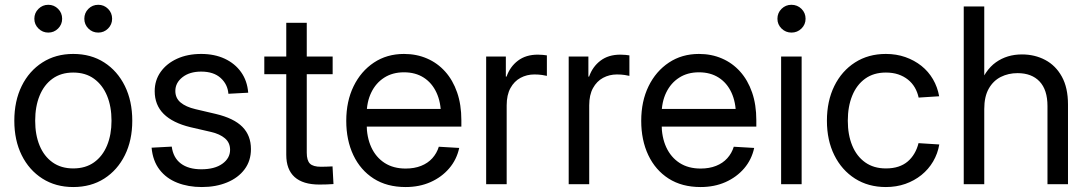

<svg xmlns="http://www.w3.org/2000/svg" viewBox="-20 -754 4457 786"><path d="M279.8 11.7Q208 11.7 153.6 -22.9Q99.1 -57.6 68.8 -118.7Q38.6 -179.7 38.6 -259.8Q38.6 -340.3 68.8 -401.9Q99.1 -463.4 153.6 -498.3Q208 -533.2 279.8 -533.2Q352.5 -533.2 406.7 -498.3Q460.9 -463.4 491.2 -401.9Q521.5 -340.3 521.5 -259.8Q521.5 -179.7 491.2 -118.7Q460.9 -57.6 406.7 -22.9Q352.5 11.7 279.8 11.7ZM279.8 -64.5Q330.1 -64.5 365 -89.4Q399.9 -114.3 418.2 -158.4Q436.5 -202.6 436.5 -259.8Q436.5 -317.9 418.2 -362.1Q399.9 -406.2 365 -431.6Q330.1 -457 279.8 -457Q230 -457 195.1 -431.9Q160.2 -406.7 142.1 -362.3Q124 -317.9 124 -259.8Q124 -202.1 142.1 -158.2Q160.2 -114.3 195.1 -89.4Q230 -64.5 279.8 -64.5ZM382.3 -620.6Q358.4 -620.6 341.8 -637.2Q325.2 -653.8 325.2 -677.2Q325.2 -701.2 341.8 -717.8Q358.4 -734.4 382.3 -734.4Q405.8 -734.4 422.4 -717.8Q439 -701.2 439 -677.2Q439 -653.8 422.4 -637.2Q405.8 -620.6 382.3 -620.6ZM177.7 -620.6Q154.3 -620.6 137.5 -637.2Q120.6 -653.8 120.6 -677.2Q120.6 -701.2 137.5 -717.8Q154.3 -734.4 177.7 -734.4Q201.2 -734.4 217.8 -717.8Q234.4 -701.2 234.4 -677.2Q234.4 -653.8 217.8 -637.2Q201.2 -620.6 177.7 -620.6Z M806.2 11.7Q750.5 11.7 705.8 -5.9Q661.1 -23.4 633.3 -59.3Q605.5 -95.2 600.6 -149.4L683.1 -153.8Q689 -108.4 720.2 -84.7Q751.5 -61 804.2 -61Q858.9 -61 890.4 -83.7Q921.9 -106.4 921.9 -140.6Q921.9 -169.9 900.9 -187.7Q879.9 -205.6 843.8 -213.9L759.3 -233.4Q687 -251 650.1 -287.6Q613.3 -324.2 613.3 -380.9Q613.3 -425.3 637.7 -459.7Q662.1 -494.1 705.1 -513.7Q748 -533.2 803.7 -533.2Q857.9 -533.2 899.9 -513.7Q941.9 -494.1 967 -458.7Q992.2 -423.3 996.1 -374.5L915 -370.1Q912.1 -408.7 883.3 -434.8Q854.5 -460.9 803.7 -460.9Q756.3 -460.9 727.1 -438Q697.8 -415 697.8 -381.8Q697.8 -352.5 719.2 -334.5Q740.7 -316.4 780.3 -307.1L863.3 -287.6Q937.5 -270 972.4 -234.6Q1007.3 -199.2 1007.3 -143.6Q1007.3 -95.7 981.2 -60.8Q955.1 -25.9 909.4 -7.1Q863.8 11.7 806.2 11.7Z M1341.8 -522.5V-450.2H1062V-522.5ZM1151.9 -660.6H1235.8V-128.9Q1235.8 -97.2 1248.8 -84.2Q1261.7 -71.3 1293.9 -71.3Q1304.7 -71.3 1317.6 -71.8Q1330.6 -72.3 1341.3 -72.8L1345.2 -0.5Q1332.5 0.5 1316.9 1Q1301.3 1.5 1287.6 1.5Q1220.2 1.5 1186 -29.3Q1151.9 -60.1 1151.9 -120.1Z M1640.6 11.7Q1564 11.7 1509.8 -22.9Q1455.6 -57.6 1426.5 -118.9Q1397.5 -180.2 1397.5 -259.3Q1397.5 -339.4 1427.5 -400.9Q1457.5 -462.4 1510.7 -497.8Q1564 -533.2 1633.8 -533.2Q1685.1 -533.2 1728 -514.6Q1771 -496.1 1802.5 -460.9Q1834 -425.8 1851.3 -375.7Q1868.7 -325.7 1868.7 -261.7V-235.8H1444.8V-308.1H1822.3L1785.2 -282.2Q1785.2 -335.4 1766.8 -375Q1748.5 -414.6 1714.6 -436.3Q1680.7 -458 1633.8 -458Q1586.9 -458 1552.7 -436Q1518.6 -414.1 1499.8 -375.2Q1481 -336.4 1481 -285.6V-247.1Q1481 -192.4 1500 -151.1Q1519 -109.9 1554.7 -86.9Q1590.3 -64 1640.6 -64Q1676.3 -64 1703.9 -75Q1731.4 -85.9 1749.8 -106.2Q1768.1 -126.5 1776.4 -153.3L1859.9 -148.4Q1849.6 -100.6 1818.8 -64.7Q1788.1 -28.8 1742.4 -8.5Q1696.8 11.7 1640.6 11.7Z M1970.2 0V-522.5H2050.8V-440.4H2053.7Q2067.9 -481 2100.3 -505.6Q2132.8 -530.3 2181.6 -530.3Q2192.4 -530.3 2202.6 -529.3Q2212.9 -528.3 2218.8 -527.3V-443.4Q2213.9 -444.8 2199.7 -447Q2185.5 -449.2 2167.5 -449.2Q2136.7 -449.2 2110.8 -435.3Q2085 -421.4 2069.6 -393.3Q2054.2 -365.2 2054.2 -322.8V0Z M2308.1 0V-522.5H2388.7V-440.4H2391.6Q2405.8 -481 2438.2 -505.6Q2470.7 -530.3 2519.5 -530.3Q2530.3 -530.3 2540.5 -529.3Q2550.8 -528.3 2556.6 -527.3V-443.4Q2551.8 -444.8 2537.6 -447Q2523.4 -449.2 2505.4 -449.2Q2474.6 -449.2 2448.7 -435.3Q2422.9 -421.4 2407.5 -393.3Q2392.1 -365.2 2392.1 -322.8V0Z M2848.1 11.7Q2771.5 11.7 2717.3 -22.9Q2663.1 -57.6 2634 -118.9Q2605 -180.2 2605 -259.3Q2605 -339.4 2635 -400.9Q2665 -462.4 2718.3 -497.8Q2771.5 -533.2 2841.3 -533.2Q2892.6 -533.2 2935.5 -514.6Q2978.5 -496.1 3010 -460.9Q3041.5 -425.8 3058.8 -375.7Q3076.2 -325.7 3076.2 -261.7V-235.8H2652.3V-308.1H3029.8L2992.7 -282.2Q2992.7 -335.4 2974.4 -375Q2956.1 -414.6 2922.1 -436.3Q2888.2 -458 2841.3 -458Q2794.4 -458 2760.3 -436Q2726.1 -414.1 2707.3 -375.2Q2688.5 -336.4 2688.5 -285.6V-247.1Q2688.5 -192.4 2707.5 -151.1Q2726.6 -109.9 2762.2 -86.9Q2797.9 -64 2848.1 -64Q2883.8 -64 2911.4 -75Q2939 -85.9 2957.3 -106.2Q2975.6 -126.5 2983.9 -153.3L3067.4 -148.4Q3057.1 -100.6 3026.4 -64.7Q2995.6 -28.8 2950 -8.5Q2904.3 11.7 2848.1 11.7Z M3177.7 0V-522.5H3261.7V0ZM3220.2 -620.6Q3196.3 -620.6 3179.4 -637.2Q3162.6 -653.8 3162.6 -677.2Q3162.6 -701.2 3179.4 -717.8Q3196.3 -734.4 3219.7 -734.4Q3244.1 -734.4 3261 -717.8Q3277.8 -701.2 3277.8 -677.2Q3277.8 -653.8 3261 -637.2Q3244.1 -620.6 3220.2 -620.6Z M3606.4 11.7Q3534.7 11.7 3480.2 -22.9Q3425.8 -57.6 3395.5 -118.7Q3365.2 -179.7 3365.2 -259.8Q3365.2 -340.3 3395.5 -401.9Q3425.8 -463.4 3480.2 -498.3Q3534.7 -533.2 3606.4 -533.2Q3649.4 -533.2 3686.3 -520.3Q3723.1 -507.3 3752 -484.4Q3780.8 -461.4 3799.3 -429.7Q3817.9 -397.9 3824.7 -359.9L3740.7 -354.5Q3735.8 -377 3724.9 -395.8Q3713.9 -414.6 3696.8 -428.2Q3679.7 -441.9 3657.2 -449.5Q3634.8 -457 3606.4 -457Q3556.6 -457 3521.7 -431.9Q3486.8 -406.7 3468.8 -362.3Q3450.7 -317.9 3450.7 -259.8Q3450.7 -202.1 3468.8 -158.2Q3486.8 -114.3 3521.7 -89.4Q3556.6 -64.5 3606.4 -64.5Q3635.3 -64.5 3657.5 -71.8Q3679.7 -79.1 3695.8 -92.8Q3711.9 -106.4 3723.1 -125.5Q3734.4 -144.5 3740.2 -168L3825.2 -162.6Q3818.8 -125 3800 -93Q3781.2 -61 3752.2 -37.6Q3723.1 -14.2 3686.3 -1.2Q3649.4 11.7 3606.4 11.7Z M4009.3 -307.6V0H3925.3V-727.5H4009.3V-395.5H3986.3Q4011.7 -466.8 4057.1 -499Q4102.5 -531.2 4163.6 -531.2Q4216.3 -531.2 4259 -508.5Q4301.8 -485.8 4326.9 -440.4Q4352.1 -395 4352.1 -326.2V0H4268.1V-319.8Q4268.1 -386.2 4235.8 -420.4Q4203.6 -454.6 4145.5 -454.6Q4107.9 -454.6 4076.9 -439Q4045.9 -423.3 4027.6 -390.9Q4009.3 -358.4 4009.3 -307.6Z"/></svg>

Font: Inter 28pt
Style: Regular
Weight: 400
Designer: Rasmus Andersson
Foundry: rsms
Version: Version 4.001;git-66647c0bb